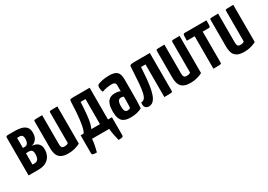

<svg xmlns="http://www.w3.org/2000/svg" viewBox="4 -1233 2954 2114"><g transform="rotate(-30 1481.5 -176.5)"><path d="M37 0V-481Q37 -490 43 -495Q49 -500 64 -500H155Q195 -500 231 -491Q267 -482 290.5 -457.5Q314 -433 314 -385Q314 -352 305 -329.5Q296 -307 282.5 -293.5Q269 -280 254 -273Q239 -266 228 -265Q236 -264 244 -263.5Q252 -263 256 -261Q262 -260 274 -256Q286 -252 300.5 -241.5Q315 -231 325 -211.5Q335 -192 335 -160Q335 -117 317 -80.5Q299 -44 260.5 -22Q222 0 160 0ZM161 -82Q189 -82 204.5 -102.5Q220 -123 220 -169Q220 -192 214 -204.5Q208 -217 196 -222Q184 -227 165 -227Q153 -227 145 -226Q137 -225 134 -225V-82Q140 -82 147.5 -82Q155 -82 161 -82ZM134 -294Q140 -293 146.5 -293Q153 -293 160 -293Q172 -293 183 -300Q194 -307 201 -323.5Q208 -340 208 -365Q208 -385 204 -396Q200 -407 193.5 -412.5Q187 -418 178.5 -420Q170 -422 162 -422Q155 -422 148.5 -421.5Q142 -421 138 -420.5Q134 -420 134 -420Z M542 10Q483 10 450.5 -8Q418 -26 405 -60.5Q392 -95 392 -145V-481Q392 -491 396 -494.5Q400 -498 422.5 -499Q445 -500 498 -500V-138Q498 -118 501 -104.5Q504 -91 513.5 -84.5Q523 -78 542 -78Q553 -78 566 -81Q579 -84 589 -93V-481Q589 -491 593 -494.5Q597 -498 618 -499Q639 -500 691 -500V-27Q666 -13 626 -1.5Q586 10 542 10Z M815 157Q778 157 766 152Q754 147 754 128V-96H792Q801 -108 808 -128.5Q815 -149 821 -179Q827 -209 832 -250.5Q837 -292 841 -346Q845 -400 847 -470Q848 -491 856 -495.5Q864 -500 900 -500H1102V-96H1152V128Q1152 147 1140 152Q1128 157 1091 157Q1081 116 1073 78.5Q1065 41 1062 0H844Q841 41 833.5 78.5Q826 116 815 157ZM890 -96H1000V-415H938Q933 -315 926.5 -253.5Q920 -192 911 -156Q902 -120 890 -96Z M1333 10Q1305 10 1279.5 5Q1254 0 1234 -15.5Q1214 -31 1202.5 -62Q1191 -93 1191 -145Q1191 -196 1201 -228.5Q1211 -261 1228.5 -279Q1246 -297 1267.5 -303Q1289 -309 1312 -309Q1324 -309 1344.5 -306.5Q1365 -304 1379 -295Q1379 -295 1379 -307.5Q1379 -320 1379 -336.5Q1379 -353 1379 -367Q1379 -384 1374 -393.5Q1369 -403 1358.5 -407.5Q1348 -412 1330 -412Q1299 -412 1264.5 -405.5Q1230 -399 1206 -390Q1198 -406 1195.5 -422Q1193 -438 1193 -449Q1193 -458 1196 -467.5Q1199 -477 1205 -482Q1217 -490 1257 -500Q1297 -510 1356 -510Q1423 -510 1452 -483Q1481 -456 1481 -388V-339Q1481 -282 1481 -223Q1481 -164 1480 -112Q1479 -60 1476 -23Q1452 -9 1415.5 0.5Q1379 10 1333 10ZM1341 -74Q1351 -74 1361.5 -77.5Q1372 -81 1376 -86Q1377 -99 1378 -123.5Q1379 -148 1379 -175.5Q1379 -203 1379 -226Q1372 -231 1362.5 -232.5Q1353 -234 1346 -234Q1336 -234 1327 -230.5Q1318 -227 1311.5 -217.5Q1305 -208 1301.5 -191Q1298 -174 1298 -148Q1298 -126 1300.5 -112.5Q1303 -99 1308.5 -90Q1314 -81 1322 -77.5Q1330 -74 1341 -74Z M1567 5Q1537 5 1521.5 -14.5Q1506 -34 1513 -76Q1540 -76 1556.5 -96Q1573 -116 1582.5 -161Q1592 -206 1598 -281.5Q1604 -357 1610 -471Q1611 -484 1615 -489.5Q1619 -495 1637 -497.5Q1655 -500 1697 -500H1867V-19Q1867 -12 1865.5 -8Q1864 -4 1855.5 -2.5Q1847 -1 1825.5 -0.5Q1804 0 1763 0V-415H1706Q1698 -264 1682.5 -172Q1667 -80 1639 -37.5Q1611 5 1567 5Z M2096 10Q2037 10 2004.5 -8Q1972 -26 1959 -60.5Q1946 -95 1946 -145V-481Q1946 -491 1950 -494.5Q1954 -498 1976.5 -499Q1999 -500 2052 -500V-138Q2052 -118 2055 -104.5Q2058 -91 2067.5 -84.5Q2077 -78 2096 -78Q2107 -78 2120 -81Q2133 -84 2143 -93V-481Q2143 -491 2147 -494.5Q2151 -498 2172 -499Q2193 -500 2245 -500V-27Q2220 -13 2180 -1.5Q2140 10 2096 10Z M2387 0V-413H2288Q2288 -451 2289 -469.5Q2290 -488 2295 -494Q2300 -500 2310 -500H2587Q2587 -461 2586 -442.5Q2585 -424 2581 -418.5Q2577 -413 2567 -413H2489V-19Q2489 -9 2485 -5.5Q2481 -2 2460 -1Q2439 0 2387 0Z M2779 10Q2720 10 2687.5 -8Q2655 -26 2642 -60.5Q2629 -95 2629 -145V-481Q2629 -491 2633 -494.5Q2637 -498 2659.5 -499Q2682 -500 2735 -500V-138Q2735 -118 2738 -104.5Q2741 -91 2750.5 -84.5Q2760 -78 2779 -78Q2790 -78 2803 -81Q2816 -84 2826 -93V-481Q2826 -491 2830 -494.5Q2834 -498 2855 -499Q2876 -500 2928 -500V-27Q2903 -13 2863 -1.5Q2823 10 2779 10Z"/></g></svg>

Font: Yanone Kaffeesatz SemiBold
Style: Regular
Weight: 600
Designer: Yanone (Cyrillic: Daniel Pouzeot, Huerta Tipografica, and Cyreal)
Foundry: Yanone
Version: Version 2.003